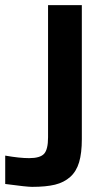

<svg xmlns="http://www.w3.org/2000/svg" viewBox="-133 -520 388 744"><path d="M-20 92.8Q22 92.8 37.6 76.2Q53.2 59.6 53.2 12.2V-500H184.1V19Q184.1 73.2 173.6 108.6Q163.1 144 139.2 165.5Q115.2 187 80.1 195.6Q44.9 204.1 -8.8 204.1Q-29.3 204.1 -112.8 192.9V83Q-57.1 92.8 -20 92.8Z"/></svg>

Font: LT Wave Text Bold
Style: Regular
Weight: 700
Designer: Daniel Lyons
Version: Version 2.5 (Glyphs App)